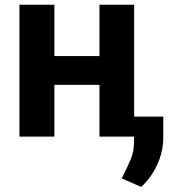

<svg xmlns="http://www.w3.org/2000/svg" viewBox="-20 -565 728 794"><path d="M60.4 0V-545.5H204.9V-333.1H391.3V-545.5H534.8V-82.7H655.2V2.1Q655.5 30.5 649.3 59.1Q643.1 87.7 631 114.3Q619 141 601.9 165Q584.9 188.9 563.9 208.1L483.3 172.6Q487.9 162.6 493.3 152.7Q501.1 137.8 508 122.5Q514.9 107.2 521.7 90.9Q535.2 57.9 534.4 11V0H391.3V-214.1H204.9V0Z"/></svg>

Font: Inter P
Style: Bold
Weight: 700
Designer: Rasmus Andersson
Foundry: rsms
Version: Version 3.018;git-588b23468